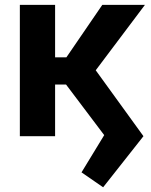

<svg xmlns="http://www.w3.org/2000/svg" viewBox="-20 -566 626 798"><path d="M408.7 212.4 318.8 150.4 413.1 -4.4 254.4 -214.8H209V0H62.5V-545.9H209V-327.6H255.9L405.3 -545.9H582.5L377.9 -273.9L576.2 0Z"/></svg>

Font: Inter
Style: Bold
Weight: 700
Designer: Rasmus Andersson
Foundry: rsms
Version: Version 4.001;git-9221beed3